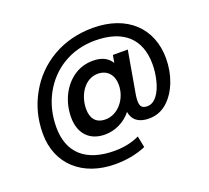

<svg xmlns="http://www.w3.org/2000/svg" viewBox="-140 -821 1305 1200"><g transform="rotate(-20 512.5 -221.5)"><path d="M70 -130C70 71 214 203 433 203C508 203 576 190 637 164L622 88C575 111 519 123 456 123C268 123 163 32 163 -139C163 -219 181 -292 216 -357C287 -488 417 -567 574 -567C762 -567 863 -475 863 -306C863 -271 859 -236 850 -199C832 -126 795 -69 744 -69C708 -69 696 -86 696 -121C696 -132 697 -144 699 -158L749 -444H650L641 -394C618 -433 577 -453 519 -453C472 -453 429 -440 391 -414C315 -361 271 -267 271 -166C271 -59 332 7 435 7C503 7 570 -26 611 -79C620 -24 659 7 727 7C774 7 814 -8 849 -39C917 -100 955 -204 955 -311C955 -511 818 -646 588 -646C489 -646 400 -623 321 -578C242 -532 181 -470 137 -391C92 -312 70 -225 70 -130ZM377 -183C377 -275 433 -366 520 -366C584 -366 621 -321 621 -257C621 -164 554 -81 470 -81C407 -81 377 -120 377 -183Z"/></g></svg>

Font: Poppins Medium
Style: Regular
Weight: 500
Designer: Ninad Kale (Devanagari), Jonny Pinhorn (Latin)
Foundry: Indian Type Foundry
Version: 4.004